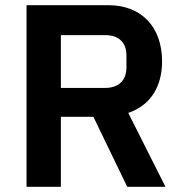

<svg xmlns="http://www.w3.org/2000/svg" viewBox="-20 -718 704 738"><path d="M214 -269H339L469 0H616L473 -284C559 -313 603 -386 603 -482C603 -614 524 -698 397 -698H82V0H214ZM214 -380V-583H384C435 -583 466 -556 466 -505V-459C466 -408 435 -380 384 -380Z"/></svg>

Font: IBM Plex Thai SemiBold
Style: Regular
Weight: 600
Designer: Mike Abbink, Paul van der Laan, Pieter van Rosmalen, Ben Mitchell, Mark Frömberg
Foundry: Bold Monday
Version: Version 1.0